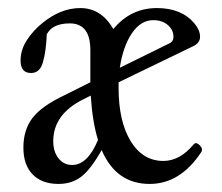

<svg xmlns="http://www.w3.org/2000/svg" viewBox="-20 -445 550 476"><path d="M125 11Q84 11 61 -12.5Q38 -36 38 -79Q38 -123 60.5 -152.5Q83 -182 140 -209L204 -241Q204 -250 204 -261V-321Q204 -387 153 -387Q110 -387 96 -360Q94 -317 87 -293Q80 -264 57 -264Q31 -264 31 -295Q31 -321 46 -344.5Q61 -368 84 -387Q130 -425 179 -425Q231 -425 261 -373Q304 -425 369 -425Q430 -425 462 -387Q476 -370 476 -354Q476 -338 458 -330L274 -241Q274 -234 274 -227Q274 -144 304 -95Q334 -46 385 -46Q426 -46 460 -87Q466 -94 475 -85Q484 -76 479 -68Q427 11 351 11Q268 11 232 -73Q205 -25 181.5 -7Q158 11 125 11ZM360 -395Q329 -395 307 -362.5Q285 -330 277 -277L399 -337Q404 -339 407 -343Q410 -347 410 -354Q410 -371 396 -383Q382 -395 360 -395ZM112 -95Q112 -69 125 -52.5Q138 -36 159 -36Q197 -36 223 -98Q209 -143 205 -208L187 -199Q112 -162 112 -95Z"/></svg>

Font: Junicode Two Beta Condensed
Style: Regular
Weight: 400
Width: 3
Designer: Peter S. Baker
Foundry: Briery Creek Software
Version: Version 1.053; ttfautohint (v1.8.4)